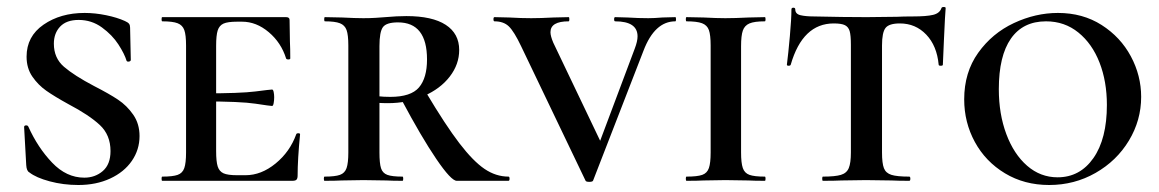

<svg xmlns="http://www.w3.org/2000/svg" viewBox="-20 -517 3315 549"><path d="M249 -271Q292 -249 317.5 -232Q343 -215 361 -189Q379 -163 379 -128Q379 -89 357 -57Q335 -25 295 -6.5Q255 12 204 12Q161 12 122 1.5Q83 -9 64 -24Q56 -28 55 -45L49 -153V-154Q49 -158 54 -158.5Q59 -159 61 -155Q88 -95 129 -52Q170 -9 221 -9Q252 -9 274 -28Q296 -47 296 -85Q296 -131 265.5 -159.5Q235 -188 176 -219Q136 -241 112.5 -257.5Q89 -274 72.5 -298Q56 -322 56 -355Q56 -413 104.5 -446.5Q153 -480 222 -480Q252 -480 283.5 -473.5Q315 -467 337 -457Q346 -453 349 -449Q352 -445 352 -438L354 -346Q354 -342 349 -341Q344 -340 342 -343Q336 -363 318.5 -390Q301 -417 271.5 -438.5Q242 -460 205 -460Q170 -460 152 -441Q134 -422 134 -392Q134 -351 163 -326Q192 -301 249 -271Z M444 -12Q474 -12 488 -17Q502 -22 507 -36.5Q512 -51 512 -81V-387Q512 -417 507 -431Q502 -445 488 -450.5Q474 -456 444 -456Q442 -456 442 -462Q442 -468 444 -468H798Q808 -468 808 -460L809 -398Q810 -379 810 -350Q810 -347 804.5 -347Q799 -347 798 -350Q784 -395 748.5 -425Q713 -455 672 -455H658Q631 -455 619 -449.5Q607 -444 602.5 -430Q598 -416 598 -386V-85Q598 -55 602.5 -41Q607 -27 619 -21.5Q631 -16 658 -16H682Q727 -16 768 -49.5Q809 -83 827 -133Q828 -136 833 -136Q838 -136 838 -133Q831 -61 831 -15Q831 -7 828 -3.5Q825 0 816 0H444Q442 0 442 -6Q442 -12 444 -12ZM560 -227V-250Q668 -250 710.5 -255.5Q753 -261 758 -261Q761 -261 762.5 -254Q764 -247 764 -239Q764 -230 762.5 -222Q761 -214 758 -214Q753 -214 710.5 -220.5Q668 -227 560 -227Z M1131 0Q1102 0 1085 -1L1019 -2L957 -1Q939 0 908 0Q906 0 906 -6Q906 -12 908 -12Q938 -12 952 -17Q966 -22 971 -36.5Q976 -51 976 -81V-387Q976 -417 971 -431Q966 -445 952 -450.5Q938 -456 909 -456Q907 -456 907 -462Q907 -468 909 -468L958 -467Q996 -465 1019 -465Q1038 -465 1054 -466Q1070 -467 1082 -468Q1115 -471 1142 -471Q1216 -471 1254.5 -446Q1293 -421 1293 -374Q1293 -333 1266 -298Q1239 -263 1192 -242.5Q1145 -222 1089 -222Q1057 -222 1034 -226L1033 -247Q1058 -240 1096 -240Q1155 -240 1178 -267Q1201 -294 1201 -347Q1201 -453 1118 -453Q1085 -453 1075 -439.5Q1065 -426 1065 -385V-81Q1065 -50 1069.5 -36Q1074 -22 1087.5 -17Q1101 -12 1131 -12Q1133 -12 1133 -6Q1133 0 1131 0ZM1434 0H1286Q1270 0 1227.5 -62.5Q1185 -125 1128 -232L1198 -253Q1254 -159 1293.5 -107.5Q1333 -56 1365.5 -34Q1398 -12 1434 -12Q1437 -12 1437 -6Q1437 0 1434 0Z M1911 -456Q1852 -456 1820 -372L1676 -1Q1675 3 1665 3Q1655 3 1654 -1L1470 -385Q1450 -427 1435 -441.5Q1420 -456 1394 -456Q1391 -456 1391 -462Q1391 -468 1394 -468L1436 -467Q1470 -465 1499 -465Q1525 -465 1563 -467L1606 -468Q1608 -468 1608 -462Q1608 -456 1606 -456Q1554 -456 1554 -425Q1554 -414 1562 -395L1703 -100L1658 -13L1795 -378Q1803 -399 1803 -413Q1803 -456 1739 -456Q1736 -456 1736 -462Q1736 -468 1739 -468L1774 -467Q1806 -465 1834 -465Q1850 -465 1874 -467L1911 -468Q1913 -468 1913 -462Q1913 -456 1911 -456Z M2167 -12Q2169 -12 2169 -6Q2169 0 2167 0Q2137 0 2120 -1L2054 -2L1992 -1Q1974 0 1943 0Q1941 0 1941 -6Q1941 -12 1943 -12Q1974 -12 1988 -17Q2002 -22 2007 -36.5Q2012 -51 2012 -81V-387Q2012 -417 2007 -431Q2002 -445 1987.5 -450.5Q1973 -456 1943 -456Q1941 -456 1941 -462Q1941 -468 1943 -468L1992 -467Q2030 -465 2054 -465Q2081 -465 2121 -467L2167 -468Q2169 -468 2169 -462Q2169 -456 2167 -456Q2137 -456 2123 -450Q2109 -444 2104 -429.5Q2099 -415 2099 -385V-81Q2099 -51 2104 -36.5Q2109 -22 2123 -17Q2137 -12 2167 -12Z M2241 -332Q2240 -329 2235 -329Q2230 -329 2230 -332Q2234 -363 2238.5 -413.5Q2243 -464 2243 -490Q2243 -495 2248.5 -495Q2254 -495 2254 -490Q2254 -477 2269 -473.5Q2284 -470 2307 -470Q2393 -468 2458 -468L2545 -469Q2562 -470 2591 -470Q2629 -470 2648 -474.5Q2667 -479 2672 -494Q2673 -497 2678.5 -497Q2684 -497 2684 -494Q2684 -488 2682 -464Q2681 -439 2679 -401.5Q2677 -364 2676 -332Q2676 -329 2670 -329Q2664 -329 2664 -332Q2659 -386 2628.5 -418Q2598 -450 2553 -450Q2522 -450 2512 -437Q2502 -424 2502 -387V-81Q2502 -50 2507.5 -36Q2513 -22 2529 -17Q2545 -12 2580 -12Q2583 -12 2583 -6Q2583 0 2580 0Q2548 0 2529 -1L2456 -2L2386 -1Q2367 0 2333 0Q2331 0 2331 -6Q2331 -12 2333 -12Q2368 -12 2384.5 -17Q2401 -22 2407 -36.5Q2413 -51 2413 -81V-389Q2413 -416 2409.5 -428Q2406 -440 2396 -445Q2386 -450 2364 -450Q2275 -450 2241 -332Z M2737 -233Q2737 -310 2777 -366Q2817 -422 2879 -451Q2941 -480 3005 -480Q3076 -480 3130 -445.5Q3184 -411 3213.5 -356Q3243 -301 3243 -240Q3243 -173 3208 -115Q3173 -57 3112.5 -22.5Q3052 12 2980 12Q2909 12 2853.5 -21.5Q2798 -55 2767.5 -111Q2737 -167 2737 -233ZM3145 -217Q3145 -284 3124 -338Q3103 -392 3063.5 -424Q3024 -456 2971 -456Q2905 -456 2870.5 -406.5Q2836 -357 2836 -262Q2836 -191 2857.5 -133.5Q2879 -76 2917 -43Q2955 -10 3004 -10Q3068 -10 3106.5 -65Q3145 -120 3145 -217Z"/></svg>

Font: Cormorant SC SemiBold
Style: Regular
Weight: 600
Designer: Christian Thalmann (Catharsis Fonts)
Foundry: Catharsis Fonts
Version: Version 4.000